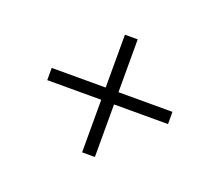

<svg xmlns="http://www.w3.org/2000/svg" viewBox="-79 -667 728 635"><g transform="rotate(20 284.5 -350.0)"><path d="M497 -328H307V-143H262V-328H72V-371H262V-557H307V-371H497Z"/></g></svg>

Font: Montserrat Atlas Light
Style: Regular
Weight: 300
Designer: Julieta Ulanovsky
Foundry: Julieta Ulanovsky
Version: Version 7.200